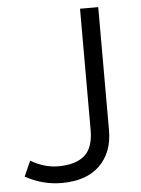

<svg xmlns="http://www.w3.org/2000/svg" viewBox="-52 -741 588 798"><g transform="rotate(-5 242.0 -342.5)"><path d="M173.5 15Q94 15 22 -25L50.5 -89Q77.5 -73 106.2 -64.2Q135 -55.5 165.5 -55.5Q237.5 -55.5 274.8 -87.5Q312 -119.5 312 -194V-700H388V-186.5Q388 -94 332.5 -39.5Q277 15 173.5 15Z"/></g></svg>

Font: Geologica ExtraLight
Style: Regular
Weight: 200
Designer: Sindre Bremnes, Frode Helland
Foundry: Monokrom Skriftforlag AS
Version: Version 1.010; ttfautohint (v1.8.4.7-5d5b);gftools[0.9.28]